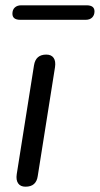

<svg xmlns="http://www.w3.org/2000/svg" viewBox="-20 -700 378 727"><path d="M76.4 6.9Q57.5 6.9 48.7 -5.7Q40 -18.3 43.4 -40.6L108.8 -453Q112.2 -473.4 123.8 -483.4Q135.5 -493.3 155.3 -493.3Q174.3 -493.3 183 -480.9Q191.7 -468.5 188.3 -445.7L122.9 -33.3Q120.1 -13.5 108.7 -3.3Q97.3 6.9 76.4 6.9ZM56.9 -625Q27 -625 27 -648.1Q27 -663.3 36.1 -671.6Q45.2 -679.9 60.3 -679.9H307.9Q337.8 -679.9 337.8 -656.9Q337.8 -642.7 329 -633.8Q320.2 -625 304.5 -625Z"/></svg>

Font: Nunito ExtraLight
Style: Italic
Weight: 200
Italic angle: -9°
Designer: Vernon Adams
Foundry: Vernon Adams
Version: Version 3.602